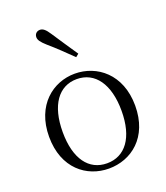

<svg xmlns="http://www.w3.org/2000/svg" viewBox="-149 -912 888 1027"><g transform="rotate(-20 295.0 -398.0)"><path d="M294 14C421 14 540 -74 540 -255C540 -435 419 -526 294 -526C170 -526 50 -435 50 -255C50 -75 168 14 294 14ZM294 -16C191 -16 127 -101 127 -254C127 -407 191 -495 294 -495C397 -495 462 -407 462 -254C462 -101 397 -16 294 -16ZM349 -620C316 -669 282 -719 250 -768C230 -799 216 -810 199 -810C183 -810 168 -799 168 -779C168 -763 179 -748 207 -723C248 -688 290 -647 332 -606Z"/></g></svg>

Font: Noto Serif KR Light
Style: Regular
Weight: 300
Designer: Ryoko NISHIZUKA 西塚涼子 (kana & ideographs); Frank Grießhammer (Latin, Greek & Cyrillic); Wenlong ZHANG 张文龙 (bopomofo); San
Foundry: Adobe
Version: Version 2.001;hotconv 1.1.0;makeotfexe 2.6.0